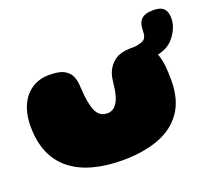

<svg xmlns="http://www.w3.org/2000/svg" viewBox="-109 -740 1045 927"><g transform="rotate(-20 414.0 -276.5)"><path d="M375 39Q291 39 223.8 20.8Q156.5 2.5 109 -34.8Q61.5 -72 36.2 -130Q11 -188 11 -267.5Q11 -289.5 13.8 -310Q16.5 -330.5 22.2 -349Q28 -367.5 36 -383.5Q56.5 -423.5 93.2 -446.8Q130 -470 181.5 -470Q232.5 -470 257.8 -455Q283 -440 291.8 -418Q300.5 -396 301.5 -375.5Q302.5 -362.5 303.2 -350.8Q304 -339 305 -328.2Q306 -317.5 307.2 -307.8Q308.5 -298 310 -289Q316 -256 325.2 -236.5Q334.5 -217 348.8 -208.2Q363 -199.5 383 -199.5Q396 -199.5 408.8 -206Q421.5 -212.5 432.2 -229Q443 -245.5 450 -275Q453.5 -289 455.2 -302.2Q457 -315.5 458.2 -328.2Q459.5 -341 462 -353.5Q464.5 -366 469 -378.5Q482 -412.5 512.2 -434.5Q542.5 -456.5 598.5 -456.5Q648 -456.5 674.8 -431.8Q701.5 -407 713.5 -366Q717 -353.5 719.5 -339.5Q722 -325.5 723.2 -310.2Q724.5 -295 725.2 -279Q726 -263 726 -246.5Q726 -142.5 680.5 -79.8Q635 -17 555.8 11Q476.5 39 375 39ZM610.5 -373Q596.5 -373 582.2 -382.8Q568 -392.5 568 -415.5Q568 -430 576.5 -443.2Q585 -456.5 608 -456.5Q626 -456.5 647.5 -463.2Q669 -470 674 -485Q676.5 -492 677.8 -500.5Q679 -509 679 -520Q679 -554.5 697.2 -573.2Q715.5 -592 759 -592Q781.5 -592 797 -585.8Q812.5 -579.5 820.5 -564.5Q828.5 -549.5 828.5 -524Q828.5 -499 817.2 -473.2Q806 -447.5 787.5 -426.5Q761.5 -396.5 717.8 -384.8Q674 -373 610.5 -373Z"/></g></svg>

Font: Gluten Black
Style: Regular
Weight: 900
Designer: Tyler Finck
Foundry: Etcetera Type Company
Version: Version 1.300